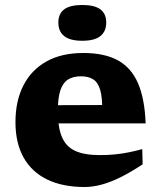

<svg xmlns="http://www.w3.org/2000/svg" viewBox="-20 -737 644 770"><path d="M314 -524.5Q399 -524.5 452.8 -495Q506.5 -465.5 533.5 -403.2Q560.5 -341 564 -242H170L169 -315L430 -316L390 -287Q391 -345.5 381.8 -376.5Q372.5 -407.5 353.2 -419.2Q334 -431 304.5 -431Q273.5 -431 253 -418.2Q232.5 -405.5 222.2 -375.2Q212 -345 212 -291.5Q212 -225 228.8 -186.5Q245.5 -148 282.5 -131.5Q319.5 -115 380.5 -115Q414 -115 443 -118Q472 -121 498.5 -126.5Q525 -132 550.5 -139L552 -78Q504.5 -46.5 463.5 -26.2Q422.5 -6 387 3.5Q351.5 13 319.5 13Q231.5 13 169.5 -17Q107.5 -47 74.8 -105Q42 -163 42 -247.5Q42 -332 73.8 -394.2Q105.5 -456.5 166.2 -490.5Q227 -524.5 314 -524.5ZM310 -573.5Q261 -573.5 237.5 -592.2Q214 -611 214 -646.5Q214 -682 237.5 -699.5Q261 -717 310 -717Q359 -717 382.5 -699.5Q406 -682 406 -646.5Q406 -611 382.5 -592.2Q359 -573.5 310 -573.5Z"/></svg>

Font: Newsreader 7pt
Style: Bold
Weight: 700
Designer: Hugues Gentile
Foundry: Production Type
Version: Version 1.003